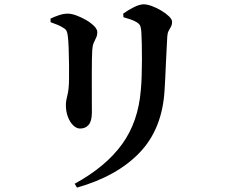

<svg xmlns="http://www.w3.org/2000/svg" viewBox="-20 -797 1040 885"><path d="M334.7 67.8 324.3 49.9Q466.5 -27.8 542 -131.4Q617.5 -235 629.2 -383Q631.9 -410.9 633 -447.9Q634.2 -484.9 634.3 -523.1Q634.5 -561.3 633.6 -594.9Q632.7 -628.5 631.5 -649.6Q630.5 -667.2 626.7 -677Q623 -686.7 609 -695.2Q597.6 -702.1 581.8 -707.5Q566.1 -712.9 549 -717.6L548 -734.2Q568.6 -749.4 595.9 -763.3Q623.2 -777.1 642.2 -777.1Q658.4 -777.1 680.2 -769Q702.1 -761 723.5 -748.1Q745 -735.2 759.1 -721.5Q773.2 -707.7 773.2 -696.6Q773.2 -683.7 768.1 -674.3Q763 -664.8 757.5 -655Q752.1 -645.2 751.1 -629.6Q750.1 -608.4 748.3 -575.8Q746.6 -543.2 744.9 -507.4Q743.1 -471.6 741.8 -439Q740.4 -406.3 738.7 -383.3Q728.8 -204 624.5 -94.5Q520.3 15.1 334.7 67.8ZM213.2 -694.7 212.9 -711.3Q231.3 -720.1 252.3 -727.1Q273.4 -734.1 292.6 -734.1Q309.2 -734.1 332 -725.8Q354.8 -717.5 377.1 -704.6Q399.5 -691.6 414 -676.7Q428.6 -661.9 428.6 -648.1Q428.6 -634.9 423.3 -623.9Q418 -612.9 412.3 -600.1Q406.5 -587.4 405.2 -566.4Q404.2 -553.4 403.7 -526.8Q403.2 -500.1 403.2 -465.9Q403.2 -431.7 403.2 -396.3Q403.2 -360.9 403.3 -330.2Q403.5 -299.5 403.5 -278.8Q403.5 -239.5 389 -222Q374.6 -204.5 349.1 -204.5Q332.8 -204.5 317.5 -219.1Q302.3 -233.8 292.9 -258.6Q283.6 -283.4 283.6 -312.7Q283.6 -332 290.7 -358.2Q297.9 -384.5 298.2 -435.6Q298.4 -460.8 298.2 -499Q297.9 -537.1 296.5 -574.5Q295.2 -611.9 292.4 -631.8Q290.7 -647.2 286.4 -655.2Q282 -663.2 270.5 -669.4Q260 -676.5 244.8 -682.8Q229.7 -689 213.2 -694.7Z"/></svg>

Font: Source Han Serif JP VF
Style: Regular
Weight: 250
Designer: Ryoko NISHIZUKA 西塚涼子 (kana & ideographs); Frank Grießhammer (Latin, Greek & Cyrillic); Wenlong ZHANG 张文龙 (bopomofo); San
Foundry: Adobe
Version: Version 2.001;hotconv 1.1.0;makeotfexe 2.6.0